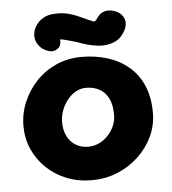

<svg xmlns="http://www.w3.org/2000/svg" viewBox="-50 -729 697 776"><g transform="rotate(-5 298.0 -341.5)"><path d="M292 0Q236 0 189 -19Q142 -38 107.5 -71.5Q73 -105 54 -148.5Q35 -192 35 -242Q35 -292 54.5 -338.5Q74 -385 108.5 -421.5Q143 -458 190 -479Q237 -500 293 -500Q349 -500 397.5 -485Q446 -470 483 -439Q520 -408 540.5 -361Q561 -314 561 -250Q561 -200 540 -155Q519 -110 482 -75Q445 -40 396.5 -20Q348 0 292 0ZM289 -136Q312 -136 332.5 -145.5Q353 -155 369 -172Q385 -189 394.5 -210Q404 -231 404 -256Q404 -297 390.5 -323Q377 -349 354 -361.5Q331 -374 300 -374Q278 -374 258.5 -363Q239 -352 224 -333Q209 -314 200.5 -291Q192 -268 192 -244Q192 -212 204 -187.5Q216 -163 238 -149.5Q260 -136 289 -136ZM193 -537Q180 -531 166.5 -534.5Q153 -538 144.5 -543.5Q136 -549 136 -549Q115 -568 111.5 -589.5Q108 -611 117 -631Q126 -651 144.5 -665Q163 -679 187 -682Q225 -686 252.5 -679Q280 -672 304 -660.5Q328 -649 355 -638Q361 -638 365.5 -644Q370 -650 375 -657Q375 -657 381 -663.5Q387 -670 400.5 -675Q414 -680 435 -675Q457 -669 467 -658.5Q477 -648 480.5 -637.5Q484 -627 483 -619.5Q482 -612 482 -612Q480 -595 462 -572Q444 -549 410 -542Q390 -537 367 -539Q344 -541 321.5 -547.5Q299 -554 275 -563Q262 -567 248 -570.5Q234 -574 224.5 -576.5Q215 -579 213 -577Q213 -577 213.5 -569.5Q214 -562 210 -553Q206 -544 193 -537Z"/></g></svg>

Font: Sour Gummy Black
Style: Bold
Weight: 700
Version: Version 1.000